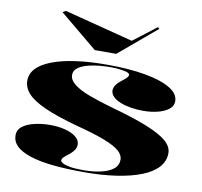

<svg xmlns="http://www.w3.org/2000/svg" viewBox="-82 -824 973 926"><g transform="rotate(10 404.5 -360.5)"><path d="M389 15Q300 15 233.5 8Q167 1 122 -14Q77 -29 54.5 -51Q32 -73 32 -103Q32 -131 55 -148Q78 -165 114 -173Q150 -181 188 -181Q229 -181 262 -172.5Q295 -164 315 -148Q335 -132 335 -111Q335 -97 328 -85.5Q321 -74 306 -61Q287 -47 278.5 -38.5Q270 -30 270 -22Q270 -16 281 -9.5Q292 -3 316.5 1.5Q341 6 383 6Q429 6 467.5 -2.5Q506 -11 528.5 -28.5Q551 -46 551 -75Q551 -98 528.5 -117.5Q506 -137 454.5 -157Q403 -177 314 -200Q212 -228 152.5 -255Q93 -282 67.5 -310.5Q42 -339 42 -373Q42 -440 139.5 -477.5Q237 -515 411 -515Q516 -515 595 -501Q674 -487 718 -461Q762 -435 762 -398Q762 -374 741 -358Q720 -342 687 -334Q654 -326 617 -326Q587 -326 558.5 -330.5Q530 -335 506.5 -344Q483 -353 469 -367Q455 -381 455 -398Q455 -424 491 -451Q508 -464 514.5 -471.5Q521 -479 521 -484Q521 -489 515 -493Q509 -497 497 -499.5Q485 -502 468 -504Q451 -506 429 -506Q378 -506 337.5 -498.5Q297 -491 273.5 -476Q250 -461 250 -437Q250 -412 277.5 -391Q305 -370 353.5 -352Q402 -334 465 -316Q578 -285 645.5 -257.5Q713 -230 743 -203.5Q773 -177 773 -146Q773 -106 745.5 -76Q718 -46 667 -26Q616 -6 545.5 4.5Q475 15 389 15ZM618 -736 626 -729 442 -574H337L152 -727L167 -736L505 -649Z"/></g></svg>

Font: Kalnia SemiExpanded SemiBold
Style: Regular
Weight: 600
Width: 6
Designer: Frida Medrano
Foundry: Frida Medrano
Version: Version 1.105